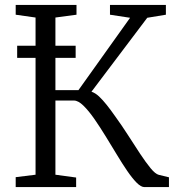

<svg xmlns="http://www.w3.org/2000/svg" viewBox="-20 -763 721 783"><path d="M44 0V-40.5L125 -50.5V-691.5L44 -703V-743H292V-703L206 -691.5V-395.5H300L510.5 -690.5L428.5 -703V-743H656.5V-703L580.5 -690.5L353 -389Q368.5 -384 383.8 -369.8Q399 -355.5 415.5 -334.8Q432 -314 449.5 -289Q476 -252.5 502 -212Q528 -171.5 551.2 -136.2Q574.5 -101 594 -77.2Q613.5 -53.5 627.5 -50L669 -40V0H569Q555 0 537 -18.2Q519 -36.5 498.5 -66.5Q478 -96.5 456 -133.2Q434 -170 411 -207Q388 -244.5 364.8 -278Q341.5 -311.5 320.2 -332.2Q299 -353 281.5 -353H206V-50.5L290.5 -39V0ZM288.5 -576.5V-527H50V-576.5Z"/></svg>

Font: Merriweather 36pt Light
Style: Regular
Weight: 300
Designer: Eben Sorkin
Foundry: Eben Sorkin
Version: Version 2.100